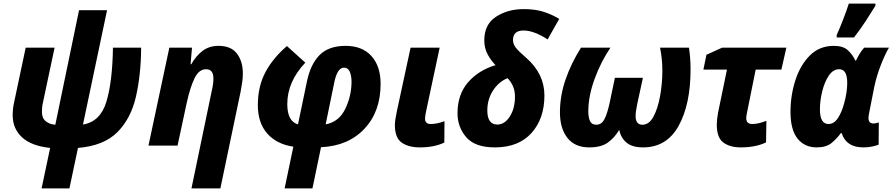

<svg xmlns="http://www.w3.org/2000/svg" viewBox="-20 -816 5002 1076"><path d="M213 240H369L417 13Q562 1 638 -75.5Q714 -152 742 -275Q770 -398 771 -549H613Q610 -356 576 -245Q542 -134 445 -118L580 -759H423L290 -117Q258 -119 236.5 -136.5Q215 -154 215 -188Q215 -198 216 -212Q217 -226 221 -243L286 -549H124L60 -247Q51 -208 51 -171Q51 -95 103.5 -46.5Q156 2 261 13Z M1053 240H1215L1329 -305Q1334 -331 1337.5 -356.5Q1341 -382 1341 -404Q1341 -472 1308 -515.5Q1275 -559 1205 -559Q1153 -559 1116 -531.5Q1079 -504 1052 -456H1048L1056 -549H929L812 0H975L1027 -242Q1046 -328 1070.5 -378Q1095 -428 1135 -428Q1176 -428 1176 -376Q1176 -347 1168 -313Z M1575 240H1731L1779 9Q1932 2 2022.5 -94.5Q2113 -191 2113 -346Q2113 -445 2061.5 -502Q2010 -559 1917 -559Q1822 -559 1771 -507.5Q1720 -456 1700 -359L1650 -119Q1590 -136 1590 -233Q1590 -358 1691 -465L1588 -558Q1509 -490 1467 -410.5Q1425 -331 1425 -227Q1425 -128 1477.5 -68Q1530 -8 1624 6ZM1805 -119 1854 -357Q1871 -437 1908 -437Q1930 -437 1940 -414.5Q1950 -392 1950 -358Q1950 -279 1915 -206Q1880 -133 1805 -119Z M2334 10Q2413 10 2470 -17L2471 -137Q2429 -121 2393 -121Q2362 -121 2362 -152Q2362 -163 2368 -193L2444 -549H2281L2204 -192Q2193 -142 2193 -115Q2193 -44 2231 -17Q2269 10 2334 10Z M2753 10Q2886 10 2958.5 -70.5Q3031 -151 3031 -281Q3031 -402 2930 -491Q2886 -529 2870.5 -549Q2855 -569 2855 -592Q2855 -645 2914 -645Q2972 -645 3049 -595L3114 -710Q3071 -736 3024.5 -750.5Q2978 -765 2915 -765Q2825 -765 2759.5 -722Q2694 -679 2694 -590Q2694 -546 2713 -511Q2732 -476 2757 -451Q2661 -422 2602.5 -354Q2544 -286 2544 -181Q2544 -104 2593 -47Q2642 10 2753 10ZM2767 -118Q2711 -118 2711 -197Q2711 -259 2742.5 -308Q2774 -357 2824 -378Q2841 -362 2853.5 -335.5Q2866 -309 2866 -275Q2866 -208 2837 -163Q2808 -118 2767 -118Z M3282 10Q3349 10 3386.5 -17Q3424 -44 3450 -88Q3460 -42 3492 -16Q3524 10 3584 10Q3716 10 3783 -110.5Q3850 -231 3850 -427Q3850 -461 3847.5 -492.5Q3845 -524 3841 -549H3679Q3685 -519 3688.5 -487.5Q3692 -456 3692 -420Q3692 -349 3679.5 -279Q3667 -209 3642.5 -163Q3618 -117 3580 -117Q3542 -117 3542 -166Q3542 -190 3552 -237L3583 -380H3426L3396 -237Q3383 -178 3367 -147.5Q3351 -117 3322 -117Q3296 -117 3286.5 -137.5Q3277 -158 3277 -192Q3277 -277 3312 -373Q3347 -469 3401 -549H3236Q3180 -460 3149 -369Q3118 -278 3118 -187Q3118 -96 3160 -43Q3202 10 3282 10Z M4132 10Q4215 10 4273 -18L4275 -139Q4230 -121 4196 -121Q4162 -121 4162 -154Q4162 -161 4163.5 -170Q4165 -179 4167 -188L4215 -426H4359L4387 -549H4027L3939 -509L3922 -426H4054L4004 -184Q3997 -144 3997 -117Q3997 -45 4033.5 -17.5Q4070 10 4132 10Z M4557 10Q4610 10 4640 -14.5Q4670 -39 4692 -70H4697Q4722 10 4818 10Q4846 10 4868.5 5Q4891 0 4904 -5L4905 -130Q4900 -128 4891 -126Q4882 -124 4875 -124Q4847 -124 4847 -155Q4847 -162 4848.5 -171Q4850 -180 4852 -189L4880 -331Q4893 -392 4916.5 -452Q4940 -512 4962 -549H4823Q4810 -535 4797 -513.5Q4784 -492 4777 -476H4774Q4758 -510 4731.5 -534.5Q4705 -559 4653 -559Q4572 -559 4518 -504.5Q4464 -450 4437 -365Q4410 -280 4410 -189Q4410 -89 4449.5 -39.5Q4489 10 4557 10ZM4623 -121Q4575 -121 4575 -203Q4575 -252 4588 -304.5Q4601 -357 4625 -392.5Q4649 -428 4683 -428Q4728 -428 4728 -352Q4728 -299 4711 -238Q4698 -188 4676 -154.5Q4654 -121 4623 -121ZM4669 -606H4766Q4803 -654 4832 -698.5Q4861 -743 4886 -784V-796H4737Q4725 -758 4705 -706.5Q4685 -655 4669 -620Z"/></svg>

Font: Noto Sans Display Extra
Style: Italic
Weight: 800
Italic angle: -12°
Designer: Monotype Design Team
Foundry: Monotype Imaging Inc.
Version: Version 1.900